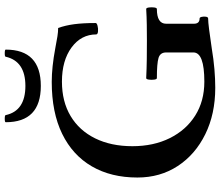

<svg xmlns="http://www.w3.org/2000/svg" viewBox="-79 -835 927 809"><g transform="rotate(-90 384.5 -430.5)"><path d="M419 13Q309 13 223.5 -29Q138 -71 89.5 -145Q41 -219 41 -315Q41 -426 88 -507Q135 -588 225 -632Q315 -676 444 -676Q506 -676 586 -661Q617 -655 636 -652Q655 -649 671 -649Q682 -619 687 -581.5Q692 -544 692 -491Q692 -486 680.5 -483Q669 -480 657 -481Q645 -482 644 -488Q644 -552 589 -592.5Q534 -633 445 -633Q361 -633 300 -596.5Q239 -560 206 -493Q173 -426 173 -336Q173 -247 207 -178.5Q241 -110 302 -71.5Q363 -33 445 -33Q568 -33 568 -79V-194Q568 -219 545 -226Q522 -233 460 -233Q455 -233 453.5 -244Q452 -255 453.5 -266.5Q455 -278 460 -278Q500 -276 539.5 -275.5Q579 -275 618 -275Q651 -275 684.5 -275.5Q718 -276 751 -278Q756 -278 757.5 -266.5Q759 -255 757.5 -244Q756 -233 751 -233Q689 -233 689 -194V-77Q689 -53 711 -53Q716 -53 718 -44Q720 -35 718.5 -26Q717 -17 711 -17Q697 -17 665.5 -13Q634 -9 587 -2Q539 6 497.5 9.5Q456 13 419 13ZM427 -722Q274 -722 274 -870Q274 -874 289 -874Q304 -874 304 -870Q322 -787 427 -787Q531 -787 550 -870Q550 -874 564 -874Q580 -874 580 -870Q580 -722 427 -722Z"/></g></svg>

Font: Junicode SmExp
Style: Bold
Weight: 700
Width: 6
Designer: Peter S. Baker
Version: Version 2.205; ttfautohint (v1.8.4)